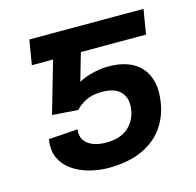

<svg xmlns="http://www.w3.org/2000/svg" viewBox="-84 -616 729 713"><g transform="rotate(-15 280.0 -259.5)"><path d="M195.8 -228.5 96.7 -235.4 181.2 -528.3H526.9L511.2 -433.6H260.7L230 -327.1Q247.1 -337.9 277.8 -346.2Q308.6 -354.5 338.4 -355.5Q427.7 -357.4 470.2 -309.6Q512.7 -261.7 498.5 -174.3Q490.2 -122.1 460.7 -80.8Q431.2 -39.6 379.2 -15.6Q327.1 8.3 250.5 8.8Q212.4 8.8 176 -1Q139.6 -10.7 111.3 -30.5Q83 -50.3 69.3 -80.6Q55.7 -110.8 62.5 -151.9L174.8 -159.7Q169.4 -124.5 194.6 -104.5Q219.7 -84.5 265.1 -84.5Q318.8 -84.5 348.9 -110.4Q378.9 -136.2 385.7 -177.7Q392.6 -219.7 370.6 -245.1Q348.6 -270.5 298.8 -270.5Q260.3 -270.5 235.8 -258.1Q211.4 -245.6 195.8 -228.5ZM237.8 -528.3 222.2 -433.6H72.3L87.9 -528.3Z"/></g></svg>

Font: Inter 24pt Medium
Style: Italic
Weight: 500
Italic angle: -9.3988°
Designer: Rasmus Andersson
Foundry: rsms
Version: Version 4.001;git-66647c0bb